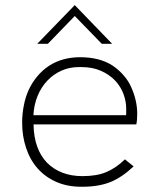

<svg xmlns="http://www.w3.org/2000/svg" viewBox="-20 -723 576 750"><path d="M302 6.5H297.5Q243.5 6.5 201 -12Q157 -31 127 -65Q97 -99 82 -145Q66.5 -191 66.5 -243.5Q66.5 -278 73 -310.5Q79 -343 92 -371.5Q105 -400 125 -424Q144.5 -448 171.5 -466Q223.5 -499.5 293 -499.5Q369 -499.5 419.5 -467Q444.5 -450 463 -428.5Q482 -407 493 -381.5Q504 -357 510 -331Q516 -304.5 516 -279Q516 -253 512.5 -237H111Q112.5 -140.5 164 -87Q216.5 -35 302.5 -35Q357.5 -35 394.5 -50.5Q433 -66.5 468 -100.5L502 -73Q455.5 -29.5 410.5 -11.5Q364.5 6.5 302 6.5ZM472.5 -273Q473 -275.5 473 -281.5V-299Q473 -326 463 -354Q452.5 -383.5 430.5 -407.5Q408 -431.5 374 -446.5Q341.5 -461 297 -461H288.5Q252 -461 221 -447.5Q188.5 -433 164.5 -407.5Q140.5 -382 126.5 -347.5Q112.5 -312.5 110.5 -273ZM418 -552H377.5L272 -660.5L167 -552H125.5L272 -703Z"/></svg>

Font: Acari Sans Neue Light
Style: Regular
Weight: 300
Designer: Alfredo Marco Pradil (font), Cristiano Sobral (main changes)
Foundry: Hanken Design Co. (font), Cristiano Sobral (main changes)
Version: Version 2.459;March 19, 2022;FontCreator 14.0.0.2808 64-bit;